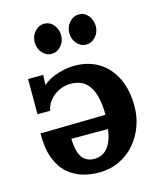

<svg xmlns="http://www.w3.org/2000/svg" viewBox="-114 -833 777 932"><g transform="rotate(-15 274.0 -367.5)"><path d="M267 16Q225 16 185 4Q145 -8 112.5 -36.5Q80 -65 60.5 -115Q41 -165 42 -241L370 -247Q370 -302 358.5 -344.5Q347 -387 319.5 -411.5Q292 -436 244 -436Q213 -436 185.5 -422.5Q158 -409 139.5 -386.5Q121 -364 116 -335H52V-512H128L126 -462Q158 -489 202 -502.5Q246 -516 285 -516Q356 -516 408 -483.5Q460 -451 488.5 -391.5Q517 -332 517 -251Q517 -199 499.5 -151Q482 -103 449 -65Q416 -27 370 -5.5Q324 16 267 16ZM262 -54Q306 -54 331.5 -86.5Q357 -119 364 -177H180Q181 -131 191.5 -104Q202 -77 220.5 -65.5Q239 -54 262 -54ZM369 -600Q342 -600 322.5 -622Q303 -644 303 -675Q303 -706 323 -728.5Q343 -751 370 -751Q399 -751 417.5 -728.5Q436 -706 436 -675Q436 -644 416 -622Q396 -600 369 -600ZM195 -600Q168 -600 148.5 -622Q129 -644 129 -675Q129 -706 149 -728.5Q169 -751 196 -751Q225 -751 243.5 -728.5Q262 -706 262 -675Q262 -644 242 -622Q222 -600 195 -600Z"/></g></svg>

Font: Lora
Style: Weight 700
Weight: 700
Designer: Olga Karpushina, Alexei Vanyashin (Cyrillic)
Foundry: Cyreal
Version: Version 3.001